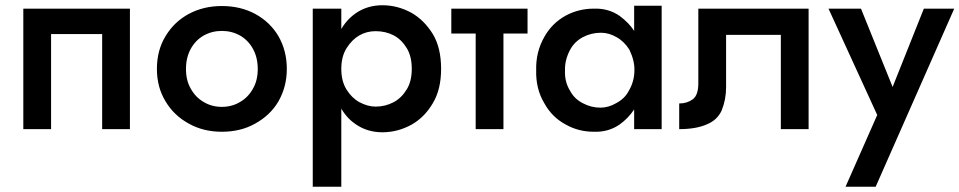

<svg xmlns="http://www.w3.org/2000/svg" viewBox="-20 -493 3663 733"><path d="M175 0V-363H370V0H476V-460H69V0Z M579 -230Q579 -160 612 -106Q644 -52 701 -21Q756 10 827 10Q899 10 954 -21Q1012 -53 1043 -106Q1075 -162 1075 -230Q1075 -299 1043 -355Q1011 -409 954 -440Q898 -470 827 -470Q757 -470 701 -440Q645 -410 612 -355Q579 -301 579 -230ZM690 -230Q690 -273 708 -306Q726 -339 757 -357Q789 -375 827 -375Q865 -375 897 -357Q928 -339 946 -306Q964 -273 964 -230Q964 -186 946 -155Q928 -122 897 -104Q866 -85 827 -85Q788 -85 757 -104Q726 -122 708 -155Q690 -186 690 -230Z M1174 220H1283V-460H1174ZM1664 -230Q1664 -310 1633 -362Q1600 -416 1551 -444Q1498 -473 1440 -473Q1383 -473 1339 -443Q1295 -413 1271 -359Q1247 -305 1247 -230Q1247 -156 1271 -102Q1295 -47 1339 -18Q1383 12 1440 12Q1498 12 1551 -17Q1601 -45 1633 -100Q1664 -152 1664 -230ZM1533 -309Q1552 -278 1552 -230Q1552 -183 1533 -152Q1513 -119 1483 -103Q1451 -86 1414 -86Q1384 -86 1352 -103Q1323 -119 1303 -151Q1283 -183 1283 -230Q1283 -277 1303 -309Q1324 -342 1352 -358Q1380 -374 1414 -374Q1452 -374 1483 -358Q1513 -342 1533 -309Z M1994 -460H1703V-365H1994ZM1902 -440H1796V0H1902Z M2401 0H2506V-471H2401V-375Q2382 -405 2346 -432Q2303 -462 2247 -460Q2189 -460 2139 -433Q2087 -404 2058 -352Q2025 -294 2027 -225Q2025 -154 2058 -99Q2087 -46 2139 -18Q2188 10 2247 10Q2303 12 2346 -18Q2378 -41 2401 -75ZM2381 -147Q2365 -116 2332 -99Q2303 -82 2272 -82Q2237 -82 2205 -99Q2172 -116 2156 -147Q2135 -181 2137 -225Q2136 -264 2156 -302Q2173 -334 2205 -351Q2237 -368 2274 -368Q2305 -368 2334 -351Q2363 -335 2383 -303Q2403 -261 2402 -225Q2402 -183 2381 -147Z M2752 -160V-360H2961V0H3067V-460H2646V-175Q2646 -130 2625 -114Q2603 -98 2573 -98V0Q2637 0 2678 -18Q2718 -34 2735 -71Q2752 -113 2752 -160Z M3267 -460H3143L3329 -54L3208 220H3323L3623 -460H3507L3363 -99L3414 -96Z"/></svg>

Font: NM-font
Style: Medium
Weight: 500
Designer: ""
Foundry: ""
Version: ""